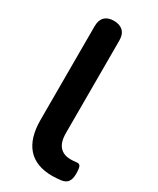

<svg xmlns="http://www.w3.org/2000/svg" viewBox="-187 -772 692 840"><g transform="rotate(30 159.5 -351.5)"><path d="M232 10Q149 10 107 -37.5Q65 -85 65 -177V-650Q65 -681 81 -697Q97 -713 127 -713Q157 -713 173.5 -697Q190 -681 190 -650V-183Q190 -137 209.5 -115Q229 -93 265 -93Q273 -93 280 -93.5Q287 -94 294 -95Q308 -97 313 -87.5Q318 -78 318 -49Q318 -24 308 -10Q298 4 275 7Q265 8 254 9Q243 10 232 10Z"/></g></svg>

Font: Nunito
Style: Bold
Weight: 700
Designer: Vernon Adams
Foundry: Vernon Adams
Version: Version 3.602